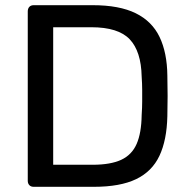

<svg xmlns="http://www.w3.org/2000/svg" viewBox="-20 -720 729 740"><path d="M110 0Q99 0 93 -6.5Q87 -13 87 -23V-676Q87 -687 93 -693.5Q99 -700 110 -700H337Q440 -700 503 -669Q566 -638 595 -577.5Q624 -517 625 -429Q626 -384 626 -350Q626 -316 625 -272Q623 -180 594.5 -119.5Q566 -59 504.5 -29.5Q443 0 342 0ZM185 -85H337Q406 -85 447 -104Q488 -123 506.5 -165Q525 -207 526 -276Q528 -306 528 -328.5Q528 -351 528 -373.5Q528 -396 526 -425Q524 -522 480 -568.5Q436 -615 332 -615H185Z"/></svg>

Font: RubikRegular
Style: Regular
Weight: 400
Designer: Hubert and Fischer
Foundry: Hubert and Fischer
Version: Version 2.300;gftools[0.9.30]